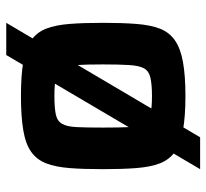

<svg xmlns="http://www.w3.org/2000/svg" viewBox="-43 -562 660 614"><g transform="rotate(-90 287.0 -255.0)"><path d="M53 55 418 -565H521L155 55ZM287 8Q221 8 177 0Q133 -8 108 -26Q83 -44 71.5 -74Q60 -104 56.5 -149Q53 -194 53 -256Q53 -318 56.5 -362.5Q60 -407 71.5 -437Q83 -467 108 -485Q133 -503 177 -510.5Q221 -518 287 -518Q353 -518 396.5 -510.5Q440 -503 465.5 -485Q491 -467 502.5 -437Q514 -407 517.5 -362.5Q521 -318 521 -256Q521 -194 517.5 -149Q514 -104 502.5 -74Q491 -44 465.5 -26Q440 -8 396.5 0Q353 8 287 8ZM287 -99Q324 -99 345.5 -104Q367 -109 375.5 -124.5Q384 -140 386 -172Q388 -204 388 -256Q388 -308 386 -339.5Q384 -371 375.5 -386.5Q367 -402 345.5 -406.5Q324 -411 287 -411Q249 -411 228 -406.5Q207 -402 198 -386.5Q189 -371 187.5 -339.5Q186 -308 186 -256Q186 -204 187.5 -172Q189 -140 198 -124.5Q207 -109 228 -104Q249 -99 287 -99Z"/></g></svg>

Font: Saira Thin SemiBold
Style: Regular
Weight: 600
Version: Version 1.101